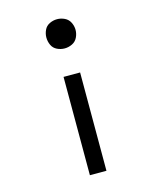

<svg xmlns="http://www.w3.org/2000/svg" viewBox="-112 -615 724 896"><g transform="rotate(-15 250.0 -166.5)"><path d="M210 205V-270H290V205ZM250 -397Q231 -397 213.5 -405.5Q196 -414 188 -431.5Q180 -449 180 -468Q180 -486 188 -503.5Q196 -521 213.5 -529.5Q231 -538 250 -538Q269 -538 286.5 -529.5Q304 -521 312.5 -503.5Q321 -486 321 -468Q321 -449 312.5 -431.5Q304 -414 286.5 -405.5Q269 -397 250 -397Z"/></g></svg>

Font: Iosevka SS08
Style: Regular
Weight: 400
Monospace: yes
Designer: Belleve Invis
Foundry: Belleve Invis
Version: 2.1.0; ttfautohint (v1.8.2)